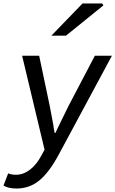

<svg xmlns="http://www.w3.org/2000/svg" viewBox="-61 -856 663 1103"><path d="M-41 210 -14 140Q5 148 30 148Q73 148 111 119Q149 90 177 37L195 4L66 -536H164L225 -246L245 -140Q247 -121 253 -92H257L283 -146Q310 -203 332 -246L484 -536H582L276 33Q221 135 164.5 181Q108 227 34 227Q-13 227 -41 210ZM413 -836H526L533 -825L318 -651H234Z"/></svg>

Font: Nebula Sans Medium
Style: Regular
Weight: 500
Italic angle: -9°
Designer: Paul D. Hunt for Adobe (as Source Sans)
Foundry: Nebula Entertainment & Broadcasting LLC
Version: Version 1.010